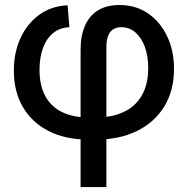

<svg xmlns="http://www.w3.org/2000/svg" viewBox="-20 -554 761 778"><path d="M306.6 204.1V-352.5Q306.6 -409.7 324.5 -450.2Q342.3 -490.7 377.2 -512.2Q412.1 -533.7 464.4 -533.7Q529.8 -533.7 579.3 -500Q628.9 -466.3 657 -407.7Q685.1 -349.1 685.1 -274.9Q685.1 -186.5 645.5 -122.3Q606 -58.1 534.9 -23.2Q463.9 11.7 368.7 11.7H338.9Q245.6 11.7 177.7 -22.7Q109.9 -57.1 73 -119.9Q36.1 -182.6 36.1 -268.1Q36.1 -339.8 62.5 -398.4Q88.9 -457 137.7 -493.2Q186.5 -529.3 253.9 -532.7L261.2 -443.8Q221.2 -441.9 194.3 -419.2Q167.5 -396.5 153.8 -358.4Q140.1 -320.3 140.1 -271.5Q140.1 -207 163.8 -164.1Q187.5 -121.1 231.9 -99.6Q276.4 -78.1 338.9 -78.1H368.7Q434.6 -78.1 481.9 -100.6Q529.3 -123 554.9 -167.7Q580.6 -212.4 580.6 -277.8Q580.6 -326.7 566.9 -364Q553.2 -401.4 528.8 -422.6Q504.4 -443.8 471.7 -443.8Q450.7 -443.8 437 -434.1Q423.3 -424.3 417.2 -406.5Q411.1 -388.7 411.1 -363.8V204.1Z"/></svg>

Font: Inter 28pt Medium
Style: Regular
Weight: 500
Designer: Rasmus Andersson
Foundry: rsms
Version: Version 4.001;git-66647c0bb